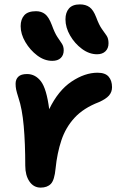

<svg xmlns="http://www.w3.org/2000/svg" viewBox="-20 -842 556 874"><path d="M165 12Q133 12 114 -16Q95 -44 95 -88Q95 -189 88 -268Q81 -347 64 -397Q56 -422 53.5 -434.5Q51 -447 51 -461Q51 -481 63.5 -493Q76 -505 103 -505Q141 -505 166.5 -471.5Q192 -438 204 -345Q245 -430 305.5 -470.5Q366 -511 424 -511Q459 -511 474.5 -493Q490 -475 490 -445Q490 -423 476 -407Q462 -391 430 -377Q360 -350 319.5 -306Q279 -262 259.5 -203.5Q240 -145 233 -75Q228 -22 211.5 -5Q195 12 165 12ZM422 -595Q386 -595 353 -619.5Q320 -644 299 -680.5Q278 -717 278 -754Q278 -785 294 -803.5Q310 -822 344 -822Q370 -822 387.5 -809.5Q405 -797 418 -763Q431 -728 443.5 -710.5Q456 -693 465 -680Q474 -667 474 -645Q474 -622 460 -608.5Q446 -595 422 -595ZM218 -565Q182 -565 149.5 -589.5Q117 -614 95.5 -650.5Q74 -687 74 -723Q74 -754 90.5 -772.5Q107 -791 144 -791Q168 -791 185 -778Q202 -765 216 -728Q229 -692 241 -674Q253 -656 261.5 -643.5Q270 -631 270 -613Q270 -591 256.5 -578Q243 -565 218 -565Z"/></svg>

Font: Shantell Sans Normal
Style: Regular
Weight: 600
Designer: Stephen Nixon, Anya Danilova, Shantell Martin
Foundry: Arrow Type
Version: Version 1.009;[a7da0bfa3]